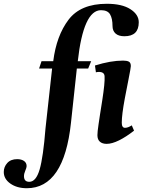

<svg xmlns="http://www.w3.org/2000/svg" viewBox="-174 -752 761 1017"><path d="M-154 159Q-154 132 -135.5 111.5Q-117 91 -83 91Q-61 91 -47 100.5Q-33 110 -33 128Q-33 136 -40 152Q-47 168 -47 181Q-47 211 -19 211Q17 211 36 145.5Q55 80 67 -72L102 -389H33L46 -428H108Q125 -563 189 -647.5Q253 -732 392 -732Q472 -732 516.5 -703.5Q561 -675 561 -634Q561 -560 485 -560Q454 -560 438 -574.5Q422 -589 422 -614Q422 -654 409 -676Q396 -698 361 -698Q268 -698 238 -428H309L293 -389H233L202 -102Q165 245 -32 245Q-84 245 -119 220.5Q-154 196 -154 159ZM342 -36Q342 -53 348 -93.5Q354 -134 356 -147L368 -223Q382 -313 380 -346Q380 -371 350 -371Q342 -371 334 -369L329 -405Q412 -431 478 -431Q498 -431 508.5 -425.5Q519 -420 519 -402Q519 -393 507 -333Q490 -246 487 -230Q471 -144 471 -102Q471 -75 488 -75Q504 -75 524 -88L536 -60Q494 -27 456.5 -8.5Q419 10 391 10Q368 10 355 -1.5Q342 -13 342 -36Z"/></svg>

Font: Unna
Style: Bold Italic
Weight: 700
Italic angle: -8.05°
Designer: Jorge de Buen Unna
Foundry: Omnibus-Type
Version: Version 2.008